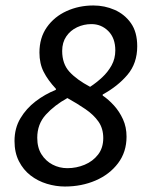

<svg xmlns="http://www.w3.org/2000/svg" viewBox="-20 -669 527 701"><path d="M217 12Q184 12 151 2Q118 -8 91.5 -28.5Q65 -49 49 -80.5Q33 -112 33 -154Q33 -201 54.5 -237Q76 -273 110 -299Q144 -325 184 -341V-345Q155 -376 139.5 -406.5Q124 -437 124 -477Q124 -531 151 -569.5Q178 -608 223 -628.5Q268 -649 321 -649Q362 -649 398.5 -633Q435 -617 458 -584.5Q481 -552 481 -500Q481 -438 445.5 -396Q410 -354 355 -324V-320Q376 -306 396 -284Q416 -262 429 -233.5Q442 -205 442 -170Q442 -114 411 -73Q380 -32 329 -10Q278 12 217 12ZM309 -352Q332 -367 353 -386.5Q374 -406 387.5 -430.5Q401 -455 401 -485Q401 -530 375.5 -555.5Q350 -581 314 -581Q286 -581 261.5 -569.5Q237 -558 222 -536Q207 -514 207 -483Q207 -436 233.5 -407Q260 -378 309 -352ZM226 -55Q259 -55 289 -67.5Q319 -80 338 -104.5Q357 -129 357 -165Q357 -200 339.5 -225Q322 -250 292 -270.5Q262 -291 226 -311Q179 -285 147.5 -250.5Q116 -216 116 -166Q116 -130 131.5 -105.5Q147 -81 172 -68Q197 -55 226 -55Z"/></svg>

Font: Source Sans 3 ExtraLight Medium
Style: Italic
Weight: 500
Italic angle: -11°
Version: Version 3.052;hotconv 1.1.0;makeotfexe 2.6.0